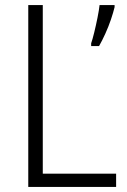

<svg xmlns="http://www.w3.org/2000/svg" viewBox="-20 -734 497 754"><path d="M91 0V-714H148V-52H436V0ZM430 -706Q425 -685 415.5 -657Q406 -629 393.5 -601.5Q381 -574 369 -553H338V-564Q343 -578 350 -606.5Q357 -635 363 -665Q369 -695 371 -714H430Z"/></svg>

Font: Noto Sans Lao Looped SemiCondensed Light
Style: Regular
Weight: 300
Width: 4
Designer: Mark Frömberg, Ben Mitchell
Foundry: The Fontpad Ltd
Version: Version 1.002; ttfautohint (v1.8.4.7-5d5b)